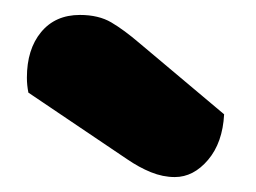

<svg xmlns="http://www.w3.org/2000/svg" viewBox="-20 -767 342 257"><path d="M18 -643Q16 -653 16 -663Q16 -701 35 -724Q54 -747 87 -747Q112 -747 129 -737Q146 -727 167 -709L280 -614Q278 -576 258.5 -553Q239 -530 214 -530Q198 -530 182 -536.5Q166 -543 150 -554Z"/></svg>

Font: Baloo Thambi
Style: Regular
Weight: 400
Designer: Aadarsh Rajan and Ek Type
Foundry: Ek Type
Version: Version 1.100;PS 1.000;hotconv 1.0.88;makeotf.lib2.5.647800;